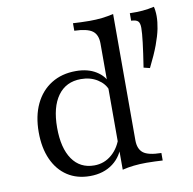

<svg xmlns="http://www.w3.org/2000/svg" viewBox="-74 -707 800 794"><g transform="rotate(-10 326.0 -310.0)"><path d="M562.9 -385.5 537.1 -391.9Q546.8 -454 551.6 -494.4Q556.5 -534.7 556.5 -555.6Q556.5 -575.8 548.8 -583.5Q541.1 -591.1 520.2 -591.9V-623.4Q550 -622.6 573.8 -624.6Q597.6 -626.6 622.6 -632.3Q624.2 -629 625.8 -616.9Q627.4 -604.8 627.4 -592.7Q627.4 -568.5 621.8 -539.9Q616.1 -511.3 602.4 -474.2Q588.7 -437.1 562.9 -385.5ZM379 8.9V-521Q379 -558.1 357.3 -574.2Q335.5 -590.3 281.5 -591.9V-623.4Q296.8 -622.6 314.5 -621.8Q332.3 -621 350.8 -621Q379 -621 403.6 -623.8Q428.2 -626.6 451.6 -632.3V-102.4Q451.6 -65.3 472.6 -48.8Q493.5 -32.3 548.4 -31.5V0Q533.9 -0.8 516.1 -1.6Q498.4 -2.4 480.6 -2.4Q452.4 -2.4 427 0.4Q401.6 3.2 379 8.9ZM241.9 11.3Q187.1 11.3 147.2 -14.9Q107.3 -41.1 85.5 -89.5Q63.7 -137.9 63.7 -204Q63.7 -271.8 87.5 -321.8Q111.3 -371.8 155.2 -399.2Q199.2 -426.6 258.1 -426.6Q308.9 -426.6 343.1 -405.2Q377.4 -383.9 387.9 -351.6L381.5 -325Q371.8 -353.2 342.3 -371.8Q312.9 -390.3 273.4 -390.3Q210.5 -390.3 176.2 -342.7Q141.9 -295.2 141.9 -208.9Q141.9 -123.4 174.6 -76.2Q207.3 -29 266.9 -29Q308.9 -29 340.7 -56.5Q372.6 -83.9 386.3 -131.5L391.1 -101.6Q378.2 -48.4 338.7 -18.5Q299.2 11.3 241.9 11.3Z"/></g></svg>

Font: Playfair 12pt Light
Style: Regular
Weight: 300
Designer: Claus Eggers Sørensen
Foundry: Claus Eggers Sørensen
Version: Version 2.000;gftools[0.9.28]